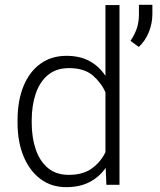

<svg xmlns="http://www.w3.org/2000/svg" viewBox="-20 -771 669 801"><path d="M53.2 -258.8V-269Q53.2 -351.1 78.1 -411.6Q103 -472.2 148.7 -505.1Q194.3 -538.1 257.3 -538.1Q313.5 -538.1 353.8 -516.1Q394 -494.1 419.9 -454.6V-750H478.5V0H423.8L420.9 -70.8Q395 -33.2 354 -11.7Q313 9.8 256.3 9.8Q194.3 9.8 148.7 -24.4Q103 -58.6 78.1 -119.4Q53.2 -180.2 53.2 -258.8ZM112.3 -269V-258.8Q112.3 -197.8 128.9 -148.4Q145.5 -99.1 179.7 -70.3Q213.9 -41.5 267.1 -41.5Q326.2 -41.5 363.3 -68.4Q400.4 -95.2 419.9 -136.2V-385.7Q402.8 -425.3 367.2 -456.1Q331.5 -486.8 268.1 -486.8Q214.4 -486.8 179.9 -458Q145.5 -429.2 128.9 -379.9Q112.3 -330.6 112.3 -269ZM615.7 -751V-712.4Q615.7 -673.8 601.1 -637.2Q586.4 -600.6 559.1 -575.2L524.4 -600.6Q542 -626.5 550.8 -652.6Q559.6 -678.7 559.6 -711.4V-751Z"/></svg>

Font: Vazirmatn UI ExtraLight
Style: Regular
Weight: 200
Designer: Saber Rastikerdar
Foundry: Saber Rastikerdar
Version: Version 33.003